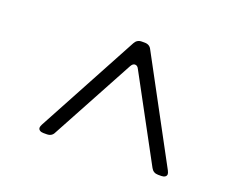

<svg xmlns="http://www.w3.org/2000/svg" viewBox="-75 -856 779 642"><g transform="rotate(20 314.5 -535.0)"><path d="M139 -335H127Q119 -335 114 -338.5Q109 -342 109 -348Q109 -352 113 -360L307 -720Q315 -735 332 -735H342Q360 -735 367 -720L561 -360Q565 -352 565 -348Q565 -342 560 -338.5Q555 -335 547 -335H535Q518 -335 510 -350L351 -644Q346 -655 337 -655Q329 -655 323 -644L164 -350Q157 -335 139 -335Z"/></g></svg>

Font: Shippori Mincho B1
Style: Regular
Weight: 400
Designer: FONTDASU
Foundry: FONTDASU / Google Inc. / but / Adobe
Version: Version 3.110; ttfautohint (v1.8.3)